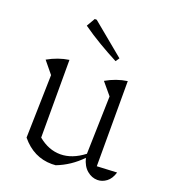

<svg xmlns="http://www.w3.org/2000/svg" viewBox="-133 -815 819 922"><g transform="rotate(20 276.5 -354.5)"><path d="M80 -70 88 -392 38 -453Q91 -483 146 -491V-94Q199 -50 259 -50Q319 -50 379 -96L387 -392L336 -453Q388 -483 444 -491V-56L546 -61Q536 -27 514.5 -11Q493 5 469 5Q440 5 415.5 -15.5Q391 -36 381 -76Q327 -20 257 7Q248 8 237 8Q144 8 80 -70ZM356 -561Q308 -586 260.5 -614Q213 -642 168 -674L193 -717H203L369 -580Z"/></g></svg>

Font: Piazzolla Light
Style: Regular
Weight: 300
Designer: Juan Pablo del Peral
Foundry: Huerta Tipografica
Version: Version 1.330